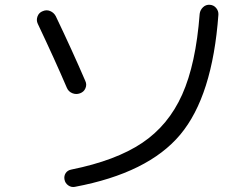

<svg xmlns="http://www.w3.org/2000/svg" viewBox="-20 -757 1040 792"><path d="M880.9 -696.3Q856.4 -360.4 723.6 -201.7Q590.8 -43 289.1 13.7Q274.4 16.6 261.7 7.8Q249 -1 246.1 -16.1Q243.2 -31.2 251 -43Q258.8 -54.7 274.4 -57.6Q458 -94.7 566.4 -167.5Q674.8 -240.2 731.4 -366.7Q788.1 -493.2 803.7 -700.2Q805.7 -715.8 817.4 -727.1Q829.1 -738.3 845.2 -737.3Q861.3 -736.3 871.6 -724.1Q881.8 -711.9 880.9 -696.3ZM255.9 -394.5Q206.1 -510.7 135.7 -659.2Q128.9 -673.8 134.8 -689.5Q140.6 -705.1 156.2 -710.9Q171.9 -717.8 187 -711.4Q202.1 -705.1 210 -690.4Q277.3 -549.8 332 -422.9Q338.9 -408.2 332.5 -393.1Q326.2 -377.9 310.1 -372.1Q293.9 -366.2 278.3 -372.6Q262.7 -378.9 255.9 -394.5Z"/></svg>

Font: Rounded-X Mgen+ 1mn regular
Style: Regular
Weight: 400
Designer: [Source Han Sans]
Ryoko NISHIZUKA  (kana & ideographs); Paul D. Hunt (Latin, Greek & Cyrillic); Wenlong ZHANG  (bopomofo
Version: Version 1.059.20150602